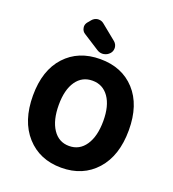

<svg xmlns="http://www.w3.org/2000/svg" viewBox="-171 -1133 1128 1250"><g transform="rotate(20 392.5 -508.0)"><path d="M63.5 -392.6Q63.5 -567.4 154.3 -666Q245.1 -764.6 396 -764.6Q546.9 -764.6 637.2 -666Q727.5 -567.4 727.5 -392.6Q727.5 -215.8 636.7 -114.3Q545.9 -12.7 396 -12.7Q246.1 -12.7 154.8 -114.3Q63.5 -215.8 63.5 -392.6ZM550.8 -392.6Q550.8 -497.1 509.3 -556.2Q467.8 -615.2 396 -615.2Q324.2 -615.2 283.2 -556.2Q242.2 -497.1 242.2 -392.6Q242.2 -286.1 283.2 -224.6Q324.2 -163.1 396 -163.1Q467.8 -163.1 509.3 -224.6Q550.8 -286.1 550.8 -392.6ZM444.3 -825.2Q427.7 -806.6 403.3 -802.7Q398.4 -801.8 393.6 -801.8Q374 -801.8 357.4 -812.5L246.1 -883.8Q226.6 -895.5 222.7 -918.9Q221.7 -922.9 221.7 -927.7Q221.7 -944.3 233.4 -959L252 -981.4Q267.6 -1000 291 -1002.9Q293.9 -1002.9 297.9 -1002.9Q317.4 -1002.9 333 -990.2L437.5 -905.3Q456.1 -889.6 458 -866.2Q458 -864.3 458 -861.3Q458 -840.8 444.3 -825.2Z"/></g></svg>

Font: Gen Jyuu Gothic Heavy
Style: Bold
Weight: 900
Designer: [Source Han Sans]
Ryoko NISHIZUKA  (kana & ideographs); Paul D. Hunt (Latin, Greek & Cyrillic); Wenlong ZHANG  (bopomofo
Version: Version 1.002.20150607